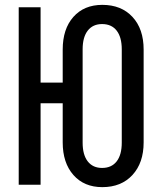

<svg xmlns="http://www.w3.org/2000/svg" viewBox="-20 -760 640 790"><path d="M401 10Q326 10 282 -40Q238 -90 238 -174V-335H147V0H57V-730H147V-420H238V-556Q238 -641 282 -690.5Q326 -740 401 -740Q479 -740 525 -690.5Q571 -641 571 -556V-174Q571 -90 525 -40Q479 10 401 10ZM400 -69Q439 -69 460 -96Q481 -123 481 -173V-557Q481 -607 460 -634Q439 -661 400 -661Q362 -661 341 -634Q320 -607 320 -557V-173Q320 -123 341 -96Q362 -69 400 -69Z"/></svg>

Font: Pitagon Sans Mono Medium
Style: Regular
Weight: 500
Monospace: yes
Designer: Travis Tran
Foundry: Pitagon
Version: Version 1.001; ttfautohint (v1.8.4.7-5d5b);gftools[0.9.26]